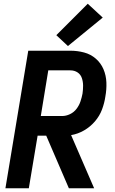

<svg xmlns="http://www.w3.org/2000/svg" viewBox="-20 -1006 616 1026"><path d="M9 0H134L181 -281H227L348 0H483L360 -284Q396 -290 429 -309Q462 -328 487 -357Q512 -386 525 -420.5Q538 -455 543 -490Q550 -528 548.5 -565.5Q547 -603 533 -636Q519 -669 492 -692.5Q465 -716 429.5 -725.5Q394 -735 356 -735H131ZM312 -386H198L238 -630H356Q378 -630 394.5 -619Q411 -608 417.5 -588.5Q424 -569 424 -548Q424 -527 421 -506Q417 -485 410 -464Q403 -443 389 -424.5Q375 -406 354 -396Q333 -386 312 -386ZM343 -760 529 -912 449 -986 281 -818Z"/></svg>

Font: Iosevka Sparkle Oblique
Style: Bold
Weight: 700
Italic angle: -9°
Designer: Belleve Invis
Foundry: Belleve Invis
Version: Version 4.5.0; ttfautohint (v1.8.3)